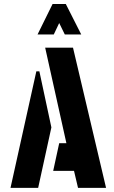

<svg xmlns="http://www.w3.org/2000/svg" viewBox="-20 -916 556 936"><path d="M163.1 -748 236.3 -896.5H300.8L376 -748H295.9L268.6 -803.7L242.2 -748ZM31.2 0 157.2 -568.4H171.9L230.5 -294.9L166 0ZM239.3 -83 268.6 -217.8H303.7L200.2 -683.6H335.9L497.1 0H360.4L340.8 -83Z"/></svg>

Font: Post No Bills Jaffna ExtraBold
Style: Regular
Weight: 800
Designer: Kosala Senevirathne, Siva Puranthara, Lasantha Premarathna, Tharique Azeez
Foundry: Mooniak
Version: Version 1.220 ; ttfautohint (v1.6)